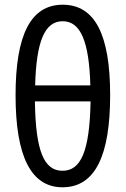

<svg xmlns="http://www.w3.org/2000/svg" viewBox="-20 -784 533 814"><path d="M245 10C384 10 447 -125 447 -381C447 -638 382 -764 246 -764C110 -764 46 -636 46 -380C46 -124 110 10 245 10ZM129 -422C134 -608 169 -694 246 -694C322 -694 358 -607 363 -422ZM245 -60C167 -60 131 -142 128 -354H364C360 -140 322 -60 245 -60Z"/></svg>

Font: Noto Sans Condensed
Style: Regular
Weight: 400
Width: 3
Designer: Monotype Design Team
Foundry: Monotype Imaging Inc.
Version: Version 2.013